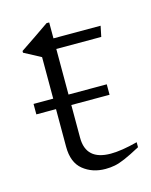

<svg xmlns="http://www.w3.org/2000/svg" viewBox="-82 -533 468 594"><g transform="rotate(-15 152.0 -235.5)"><path d="M132 -107.5Q132 -35.5 211.5 -35.5Q246 -35.5 297.5 -49V-33Q266 -16 246.8 -7.8Q227.5 0.5 213.5 3.2Q199.5 6 183.5 6Q141.5 6 112.2 -17.8Q83 -41.5 83 -92V-212.5H20V-246H83V-379L29.5 -407.5V-413Q52.5 -428.5 77 -445Q101.5 -461.5 123.5 -477H132V-426H283L276 -392H132V-246H254.5V-212.5H132Z"/></g></svg>

Font: Newsreader Text Light
Style: Regular
Weight: 300
Designer: Hugues Gentile
Foundry: Production Type
Version: Version 1.001